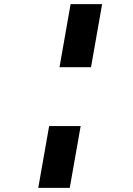

<svg xmlns="http://www.w3.org/2000/svg" viewBox="-20 -838 640 926"><path d="M320.5 -818H472.5L419 -514H267ZM217 -230H369L316.5 68H164.5Z"/></svg>

Font: JuliaMono BoldItalic
Style: Regular
Weight: 700
Italic angle: -9°
Monospace: yes
Designer: cormullion
Foundry: corm
Version: Version 0.049; ttfautohint (v1.8.4)